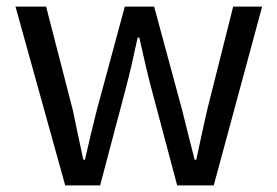

<svg xmlns="http://www.w3.org/2000/svg" viewBox="-20 -563 842 583"><path d="M178 0H284L361 -291C375 -343 386 -394 398 -449H403C416 -394 426 -344 440 -293L518 0H629L776 -543H688L609 -229C597 -177 587 -128 576 -78H571C558 -128 546 -177 533 -229L448 -543H359L274 -229C261 -177 249 -128 238 -78H233C222 -128 212 -177 201 -229L120 -543H27Z"/></svg>

Font: Source Han Sans KR
Style: Regular
Weight: 400
Designer: Ryoko NISHIZUKA 西塚涼子 (kana, bopomofo & ideographs); Paul D. Hunt (Latin, Greek & Cyrillic); Sandoll Communications 산돌커뮤니
Foundry: Adobe
Version: Version 2.004;hotconv 1.0.118;makeotfexe 2.5.65603